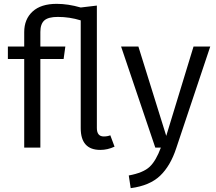

<svg xmlns="http://www.w3.org/2000/svg" viewBox="-20 -768 1125 999"><path d="M554 -64 576 -5Q540 12 502 12Q400 12 400 -101V-662Q342 -680 281 -680Q231 -680 210.5 -661.5Q190 -643 190 -602V-526H320L311 -461H190V0H106V-461H21V-526H106V-601Q106 -668 149.5 -708Q193 -748 275 -748Q334 -748 400 -729L484 -739V-102Q484 -58 520 -58Q539 -58 554 -64Z M1074 -526 897 3Q867 95 813 146.5Q759 198 660 211L650 145Q726 131 759 99.5Q792 68 817 0H788L610 -526H700L845 -61L987 -526Z"/></svg>

Font: FiraSans
Style: Regular
Weight: 350
Designer: Carrois Corporate & Edenspiekermann AG
Foundry: Carrois Corporate GbR & Edenspiekermann AG
Version: Version 3.106;PS 003.106;hotconv 1.0.70;makeotf.lib2.5.58329